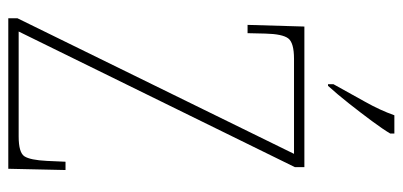

<svg xmlns="http://www.w3.org/2000/svg" viewBox="-274 -697 971 463"><g transform="rotate(90 211.5 -465.5)"><path d="M24 0V-22L351 -689H122Q83 -689 72.5 -675Q62 -661 61 -620L60 -577H40L44 -714H383V-691L56 -25H309Q348 -25 357 -39Q366 -53 368 -93L370 -138H390L387 0ZM183 -784Q205 -824 225.5 -860.5Q246 -897 258 -931H302V-921Q292 -904 272 -877Q252 -850 229.5 -821.5Q207 -793 187 -771H183Z"/></g></svg>

Font: Noto Serif Sinhala Condensed Thin
Style: Regular
Weight: 100
Width: 3
Designer: Jelle Bosma - Monotype Design Team
Foundry: Monotype Imaging Inc.
Version: Version 2.007; ttfautohint (v1.8.4.7-5d5b)